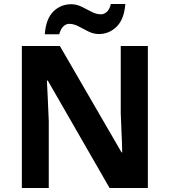

<svg xmlns="http://www.w3.org/2000/svg" viewBox="-20 -945 853 965"><path d="M723.1 0H530.8L220.2 -540H215.8Q218.8 -470.7 220.7 -438.5L225.1 -335.9V0H89.8V-713.9H280.8L590.8 -179.2H594.2Q593.3 -233.9 590.8 -278.3Q589.8 -310.5 586.9 -376V-713.9H723.1ZM205.1 -772.9Q210.9 -850.6 248.5 -887.7Q286.1 -923.8 337.9 -923.8Q363.8 -923.8 390.6 -911.1Q418.5 -896.5 440.4 -885.7Q463.9 -873 488.3 -873Q502.4 -873 517.6 -885.7Q531.2 -899.4 537.1 -924.8H609.9Q604 -847.7 565.9 -810.5Q527.8 -773.9 477.1 -773.9Q451.7 -773.9 425.8 -786.1Q391.6 -803.2 375.5 -812Q351.6 -825.2 327.1 -825.2Q312.5 -825.2 297.9 -812Q284.7 -798.8 277.8 -772.9Z"/></svg>

Font: Droid Sans Thai
Style: Bold
Weight: 700
Designer: Steve Matteson
Foundry: Ascender Corporation
Version: Version 1.00